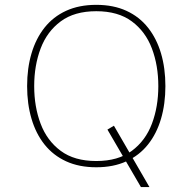

<svg xmlns="http://www.w3.org/2000/svg" viewBox="-20 -675 785 781"><path d="M587.9 85.9 443.4 -163.6 417 -147.9 553.2 85.9ZM371.6 -655.3Q301.8 -655.3 249 -631.1Q196.3 -606.9 161.1 -562.5Q126 -518.1 108.2 -457.8Q90.3 -397.5 90.3 -324.7Q90.3 -252.4 108.2 -191.9Q126 -131.3 161.1 -87.2Q196.3 -43 249 -18.8Q301.8 5.4 371.6 5.4Q441.4 5.4 494.1 -18.8Q546.9 -43 582 -87.2Q617.2 -131.3 635 -191.9Q652.8 -252.4 652.8 -324.7Q652.8 -397.5 635 -457.8Q617.2 -518.1 582 -562.5Q546.9 -606.9 494.1 -631.1Q441.4 -655.3 371.6 -655.3ZM371.6 -629.4Q460.4 -629.4 516.1 -588.1Q571.8 -546.9 597.9 -477.8Q624 -408.7 624 -324.7Q624 -240.7 597.9 -171.6Q571.8 -102.5 516.1 -61.3Q460.4 -20 371.6 -20Q282.7 -20 227.1 -61.3Q171.4 -102.5 145.3 -171.6Q119.1 -240.7 119.1 -324.7Q119.1 -408.7 145.3 -477.8Q171.4 -546.9 227.1 -588.1Q282.7 -629.4 371.6 -629.4Z"/></svg>

Font: Estedad-FD-VF Thin
Style: Regular
Weight: 100
Designer: Amin Abedi
Version: Version 5.0